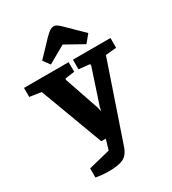

<svg xmlns="http://www.w3.org/2000/svg" viewBox="-235 -836 1010 1125"><g transform="rotate(-30 270.5 -274.0)"><path d="M164 175Q142 175 118 172.5Q94 170 78 167V105L224 69L259 -49L314 0H214L56 -424L-22 -436V-497H280V-432L215 -423V-413L295 -179L301 -152L307 -179L384 -412V-424L309 -432V-497H563V-431L490 -424L312 98Q296 143 264 159Q232 175 164 175ZM423 -536 301 -604 183 -537 150 -582 249 -686Q263 -700 278 -711.5Q293 -723 309 -723Q321 -723 333 -714Q345 -705 356 -694L465 -587Z"/></g></svg>

Font: Faustina Light ExtraBold
Style: Regular
Weight: 800
Version: Version 1.200